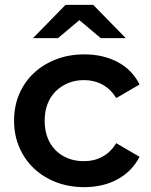

<svg xmlns="http://www.w3.org/2000/svg" viewBox="-20 -764 621 791"><path d="M38 -267Q38 -327 59.5 -377Q81 -427 119.5 -463Q158 -499 211 -519.5Q264 -540 327 -540Q406 -540 465.5 -508Q525 -476 555 -416L459 -360Q436 -397 402 -415.5Q368 -434 326 -434Q291 -434 261.5 -422Q232 -410 210 -388.5Q188 -367 176 -336Q164 -305 164 -267Q164 -191 209 -145Q255 -100 326 -100Q368 -100 402 -118.5Q436 -137 459 -174L555 -118Q524 -58 464.5 -25.5Q405 7 327 7Q264 7 211 -13.5Q158 -34 119.5 -70.5Q81 -107 59.5 -157Q38 -207 38 -267ZM395 -607 307 -681 219 -607H116L250 -744H364L498 -607Z"/></svg>

Font: CMG Sans SemiBold
Style: Regular
Weight: 600
Designer: Julieta Ulanovsky
Foundry: Julieta Ulanovsky
Version: Version 7.200